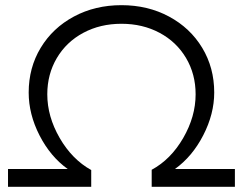

<svg xmlns="http://www.w3.org/2000/svg" viewBox="-20 -723 939 743"><path d="M809 -365Q809 -282 766.5 -199.5Q724 -117 657 -69H889V0H567V-66Q641 -106 689 -189Q737 -272 737 -358Q737 -436 700 -498.5Q663 -561 597.5 -596Q532 -631 450 -631Q368 -631 302.5 -596Q237 -561 200 -498.5Q163 -436 163 -358Q163 -272 211 -189Q259 -106 333 -65V0H11V-69H242Q175 -117 133 -199Q91 -281 91 -365Q91 -461 137.5 -538Q184 -615 266 -659Q348 -703 450 -703Q552 -703 634 -659Q716 -615 762.5 -538Q809 -461 809 -365Z"/></svg>

Font: Kalaa
Style: Regular
Weight: 400
Version: Version 1.20 June 5, 2016